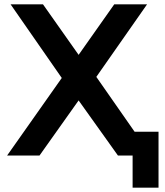

<svg xmlns="http://www.w3.org/2000/svg" viewBox="-20 -720 765 889"><path d="M179 -700 344 -466 509 -700H661L426 -364L680 0H526L344 -255L163 0H13L266 -359L29 -700ZM714 -110V149H594V0H526V-110Z"/></svg>

Font: Montserrat Alternates SemiBold
Style: Regular
Weight: 600
Designer: Julieta Ulanovsky
Foundry: Julieta Ulanovsky
Version: Version 7.200